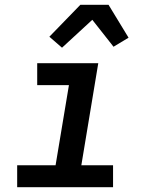

<svg xmlns="http://www.w3.org/2000/svg" viewBox="-20 -785 640 805"><path d="M454 0H52V-92H213L269 -428H136V-520H392L321 -92H454ZM240 -585 187 -631 317 -765H435L519 -627L456 -589L367 -702Z"/></svg>

Font: Iosevka SmBd Ex Obl
Style: Regular
Weight: 600
Width: 7
Italic angle: -9°
Monospace: yes
Designer: Belleve Invis
Foundry: Belleve Invis
Version: Version 32.5.0; ttfautohint (v1.8.4)